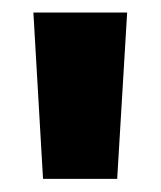

<svg xmlns="http://www.w3.org/2000/svg" viewBox="-20 -680 250 299"><path d="M178 -660.5 162.5 -401.5H47L32 -660.5Z"/></svg>

Font: Anek Malayalam Medium
Style: Bold
Weight: 700
Version: Version 1.003